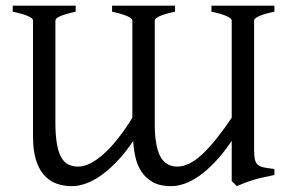

<svg xmlns="http://www.w3.org/2000/svg" viewBox="-20 -635 998 670"><path d="M244.1 -615.2V-594.2Q207 -585.9 190.2 -578.4Q173.3 -570.8 173.3 -564V-209.5Q173.3 -163.6 178.5 -133.5Q183.6 -103.5 193.8 -85.7Q204.1 -67.9 219 -60.8Q233.9 -53.7 253.4 -53.7Q272.9 -53.7 295.7 -65.2Q318.4 -76.7 342.5 -98.4Q366.7 -120.1 391.8 -151.9Q417 -183.6 441.9 -224.1V-564Q441.9 -570.8 422.9 -579.1Q403.8 -587.4 371.1 -594.2V-615.2H590.8V-594.2Q555.7 -586.9 537.8 -578.9Q520 -570.8 520 -564V-204.6Q520 -164.1 524.9 -135.5Q529.8 -106.9 539.6 -88.9Q549.3 -70.8 564.2 -62.3Q579.1 -53.7 599.1 -53.7Q640.1 -53.7 686.5 -97.4Q732.9 -141.1 788.6 -224.1V-564Q788.6 -570.8 770 -579.1Q751.5 -587.4 717.8 -594.2V-615.2H937.5V-594.2Q902.3 -586.9 884.5 -578.9Q866.7 -570.8 866.7 -564V-114.3Q866.7 -92.8 869.1 -80.1Q871.6 -67.4 879.2 -60.5Q886.7 -53.7 900.6 -50.8Q914.6 -47.9 937.5 -45.4V-24.4Q912.6 -19 895.8 -15.4Q878.9 -11.7 865 -7.6Q851.1 -3.4 837.6 1.7Q824.2 6.8 806.6 14.6L788.6 -2.9V-143.6Q759.3 -100.1 730.7 -70.1Q702.1 -40 675.3 -21.2Q648.4 -2.4 623.8 6.1Q599.1 14.6 577.1 14.6Q538.6 14.6 513.7 0.7Q488.8 -13.2 473.9 -35.6Q459 -58.1 452.6 -86.4Q446.3 -114.7 444.8 -143.1Q417.5 -102.1 388.9 -72.3Q360.4 -42.5 333 -23.2Q305.7 -3.9 279.8 5.4Q253.9 14.6 231.4 14.6Q200.2 14.6 175 4.9Q149.9 -4.9 132.1 -25.9Q114.3 -46.9 104.7 -79.6Q95.2 -112.3 95.2 -158.2V-564Q95.2 -570.8 77.6 -578.9Q60.1 -586.9 24.4 -594.2V-615.2Z"/></svg>

Font: Gentium Plus Phon
Style: Regular
Weight: 400
Designer: J. Victor Gaultney, Annie Olsen, Iska Routamaa, Becca Hirsbrunner
Foundry: SIL International
Version: Version 5.000